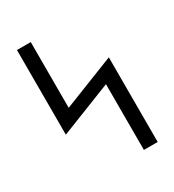

<svg xmlns="http://www.w3.org/2000/svg" viewBox="-178 -838 855 941"><g transform="rotate(-30 250.0 -367.5)"><path d="M358 0V-372L64 -256V-735H142V-363L436 -479V0Z"/></g></svg>

Font: Moesevka
Style: Regular
Weight: 400
Monospace: yes
Designer: Belleve Invis
Foundry: Belleve Invis
Version: Version 32.5.0; ttfautohint (v1.8.4)